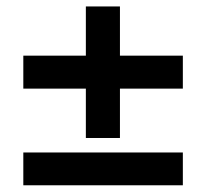

<svg xmlns="http://www.w3.org/2000/svg" viewBox="-20 -629 626 583"><path d="M344.2 -210V-359.9H535.2V-460H344.2V-609.4H240.7V-460H50.8V-359.9H240.7V-210ZM535.2 -66.4V-166H50.8V-66.4Z"/></svg>

Font: Winston
Style: Bold
Weight: 700
Designer: Vernon Adams, Kim Jin-seong, David Berlow, Cristiano Sobral
Foundry: The Winston Project Authors
Version: Version 3.004